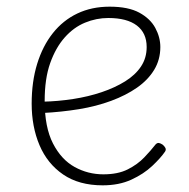

<svg xmlns="http://www.w3.org/2000/svg" viewBox="-20 -539 566 576"><path d="M288 17Q217 17 169.5 -15.5Q122 -48 98.5 -103.5Q75 -159 75 -228Q75 -294 91.5 -347.5Q108 -401 138.5 -439.5Q169 -478 212 -498.5Q255 -519 309 -519Q365 -519 398 -501Q431 -483 446 -455Q461 -427 461 -398Q461 -360 442.5 -329.5Q424 -299 391 -276Q358 -253 313.5 -236.5Q269 -220 217 -211.5Q165 -203 108 -200L109 -234Q154 -235 199.5 -242Q245 -249 285 -262.5Q325 -276 355.5 -295Q386 -314 403 -339.5Q420 -365 420 -398Q420 -440 390.5 -462.5Q361 -485 305 -485Q269 -485 235 -471Q201 -457 174 -426.5Q147 -396 130.5 -349.5Q114 -303 114 -236Q114 -157 139 -108.5Q164 -60 204 -38Q244 -16 290 -16Q334 -16 363.5 -31Q393 -46 413 -67Q433 -88 447 -106Q452 -111 457 -110Q462 -109 468 -105Q473 -101 476 -95.5Q479 -90 475 -84Q462 -65 436.5 -41Q411 -17 374 0Q337 17 288 17Z"/></svg>

Font: Playwrite NG Modern Thin
Style: Regular
Weight: 250
Designer: Veronika Burian, José Scaglione
Foundry: TypeTogether
Version: Version 1.002